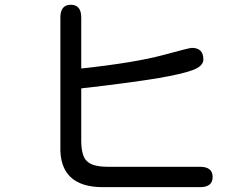

<svg xmlns="http://www.w3.org/2000/svg" viewBox="-20 -773 1040 809"><path d="M234.4 -158.2V-699.2Q234.4 -752.9 278.3 -752.9Q322.3 -752.9 322.3 -699.2V-484.4Q547.9 -508.8 667 -541Q778.3 -571.3 788.1 -571.3Q836.9 -571.3 836.9 -522.5Q836.9 -494.1 791.5 -477.5Q746.1 -460.9 649.4 -444.3Q539.1 -425.8 346.7 -403.3L335 -402.3L322.3 -400.4V-174.8Q324.2 -112.3 346.7 -93.8Q369.1 -70.3 435.5 -70.3H822.3Q876 -70.3 876 -27.3Q876 15.6 822.3 15.6H416Q228.5 16.6 234.4 -158.2Z"/></svg>

Font: jf-openhuninn-2.0
Style: Regular
Weight: 400
Designer: [Kosugi Maru]
Designed by MOTOYA      

[Varela Round]
Joe Prince (Latin component); Avraham Cornfeld (Hebrew component)
Foundry: justfont CO.,LTD.
Version: 2.0